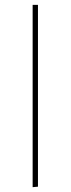

<svg xmlns="http://www.w3.org/2000/svg" viewBox="-20 -579 292 794"><path d="M115 195V-559H137V193Z"/></svg>

Font: FiraGO Thin
Style: Regular
Weight: 100
Designer: bBox Type
Foundry: bBox Type GmbH
Version: Version 1.001;PS 001.001;hotconv 1.0.88;makeotf.lib2.5.64775